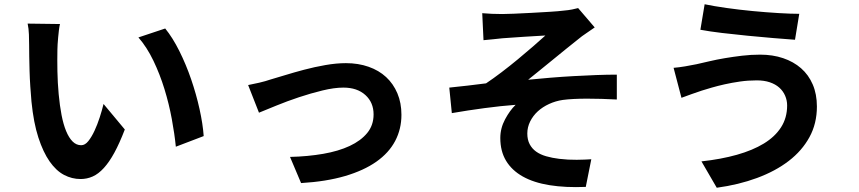

<svg xmlns="http://www.w3.org/2000/svg" viewBox="-20 -825 4040 903"><path d="M262 -712Q259 -699 257 -682.5Q255 -666 253.5 -649Q252 -632 251 -617Q250 -602 250 -592Q249 -544 250 -490Q251 -436 256 -382Q261 -328 269.5 -284Q278 -240 291 -208.5Q304 -177 321.5 -159.5Q339 -142 362 -142Q380 -142 395.5 -161.5Q411 -181 424.5 -210Q438 -239 449 -273Q460 -307 467 -336L567 -216Q542 -151 518 -107Q494 -63 468.5 -35Q443 -7 416 5Q389 17 359 17Q318 17 281 -2.5Q244 -22 213.5 -65.5Q183 -109 160.5 -178Q138 -247 128 -347Q125 -381 122.5 -418.5Q120 -456 119 -492Q118 -528 117.5 -559.5Q117 -591 117 -614Q117 -635 116 -663Q115 -691 110 -714ZM757 -691Q792 -648 823.5 -585Q855 -522 879 -452Q903 -382 918.5 -312Q934 -242 938 -185L807 -135Q801 -195 788 -265.5Q775 -336 753.5 -406Q732 -476 701.5 -539.5Q671 -603 631 -649Z M1147 -425Q1169 -429 1199 -436Q1229 -443 1252 -451Q1277 -458 1319 -471Q1361 -484 1410 -497Q1459 -510 1510.5 -519Q1562 -528 1607 -528Q1665 -528 1713.5 -511Q1762 -494 1796 -462.5Q1830 -431 1849 -386Q1868 -341 1868 -285Q1868 -218 1838.5 -162Q1809 -106 1750 -64.5Q1691 -23 1602.5 3Q1514 29 1396 36L1344 -87Q1428 -89 1500 -101.5Q1572 -114 1624.5 -138.5Q1677 -163 1707 -199.5Q1737 -236 1737 -287Q1737 -343 1698.5 -378Q1660 -413 1595 -413Q1552 -413 1496.5 -399.5Q1441 -386 1385.5 -367.5Q1330 -349 1280 -328.5Q1230 -308 1198 -295L1147 -425Z M2248 -763Q2271 -761 2293.5 -760Q2316 -759 2342 -759Q2358 -759 2396.5 -760.5Q2435 -762 2479.5 -764.5Q2524 -767 2565.5 -769.5Q2607 -772 2630 -775Q2654 -777 2671 -780.5Q2688 -784 2699 -787L2777 -696Q2762 -685 2738.5 -669.5Q2715 -654 2700 -641Q2673 -620 2642.5 -595Q2612 -570 2580.5 -544.5Q2549 -519 2519 -494.5Q2489 -470 2464 -450Q2514 -455 2568.5 -459.5Q2623 -464 2677 -467Q2731 -470 2783.5 -472Q2836 -474 2881 -474V-357Q2845 -359 2809.5 -360Q2774 -361 2741 -361Q2708 -361 2678.5 -359.5Q2649 -358 2627 -355Q2593 -350 2562.5 -336Q2532 -322 2509.5 -301.5Q2487 -281 2473.5 -254Q2460 -227 2460 -197Q2460 -168 2471 -147Q2482 -126 2501.5 -112Q2521 -98 2549 -90Q2577 -82 2610 -78Q2652 -73 2692.5 -73.5Q2733 -74 2761 -76L2735 54Q2640 58 2565 46Q2490 34 2438.5 5Q2387 -24 2360 -69Q2333 -114 2333 -176Q2333 -222 2355.5 -264Q2378 -306 2405 -332Q2337 -327 2258.5 -316.5Q2180 -306 2105 -293L2093 -413Q2133 -417 2180.5 -422.5Q2228 -428 2266 -433Q2299 -455 2338.5 -485Q2378 -515 2416 -546.5Q2454 -578 2488 -607.5Q2522 -637 2545 -658Q2530 -657 2502 -655.5Q2474 -654 2444 -652Q2414 -650 2386 -648Q2358 -646 2343 -645Q2324 -643 2300.5 -640.5Q2277 -638 2254 -636L2248 -763Z M3682 -329Q3682 -353 3672.5 -375Q3663 -397 3645 -413Q3627 -429 3600.5 -438Q3574 -447 3539 -447Q3498 -447 3460 -441.5Q3422 -436 3388.5 -428.5Q3355 -421 3327.5 -413Q3300 -405 3281 -399Q3259 -392 3233 -382.5Q3207 -373 3185 -365L3148 -506Q3173 -508 3202.5 -513Q3232 -518 3256 -523Q3283 -529 3317 -537Q3351 -545 3389.5 -551.5Q3428 -558 3470 -563Q3512 -568 3555 -568Q3614 -568 3663 -551.5Q3712 -535 3747.5 -504Q3783 -473 3802.5 -427.5Q3822 -382 3822 -324Q3822 -244 3787 -180Q3752 -116 3689.5 -68Q3627 -20 3540.5 12Q3454 44 3351 58L3279 -66Q3371 -76 3445.5 -97Q3520 -118 3572.5 -150Q3625 -182 3653.5 -226.5Q3682 -271 3682 -329ZM3294 -805Q3337 -796 3397 -787.5Q3457 -779 3520 -773Q3583 -767 3641.5 -763.5Q3700 -760 3739 -760L3719 -638Q3675 -641 3616.5 -646Q3558 -651 3496 -657Q3434 -663 3375.5 -670Q3317 -677 3274 -685Z"/></svg>

Font: SpoqaHanSansJP-Bold
Style: Regular
Weight: 700
Designer: [Source Han Sans]
Ryoko NISHIZUKA  (kana & ideographs); Paul D. Hunt (Latin, Greek & Cyrillic); Wenlong ZHANG  (bopomofo
Foundry: Spoqa (http://bi.spoqa.com)
Version: Version 1.002.20150607